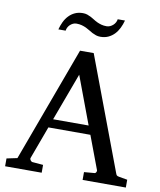

<svg xmlns="http://www.w3.org/2000/svg" viewBox="-95 -965 865 1040"><g transform="rotate(10 337.0 -445.0)"><path d="M314 -558.1 216.8 -295.9H412.1ZM431.2 0V-43L488.8 -47.9Q493.7 -47.9 497.1 -54.4Q500.5 -61 499 -64.9L430.2 -248H199.2L132.8 -67.9Q131.8 -64.9 132.8 -61.5Q133.8 -58.1 136.2 -54.9Q138.7 -51.8 141.6 -49.8Q144.5 -47.9 147 -47.9L206.1 -43V0H4.9V-43L63 -55.2L295.9 -687H371.1L603 -69.8Q606.4 -59.6 609.6 -56.2Q612.8 -52.7 624 -50.8L668.9 -43V0ZM507.3 -890.1Q501.5 -868.2 491.7 -848.1Q481.9 -828.1 467.8 -813.2Q453.6 -798.3 434.6 -789.3Q415.5 -780.3 391.1 -780.3Q377.9 -780.3 366.9 -783.9Q356 -787.6 345.9 -792.7Q335.9 -797.9 326.2 -804.2Q316.4 -810.5 305.4 -815.7Q294.4 -820.8 281.2 -824.5Q268.1 -828.1 252 -828.1Q241.7 -828.1 232.9 -824Q224.1 -819.8 217 -813.2Q210 -806.6 205.6 -797.9Q201.2 -789.1 200.2 -780.3H160.2Q166 -802.2 175.5 -822.3Q185.1 -842.3 199.5 -857.4Q213.9 -872.6 232.9 -881.3Q252 -890.1 276.4 -890.1Q289.6 -890.1 300.3 -886.5Q311 -882.8 321 -877.7Q331.1 -872.6 340.6 -866.2Q350.1 -859.9 361.1 -854.7Q372.1 -849.6 385 -845.9Q397.9 -842.3 414.1 -842.3Q424.3 -842.3 433.3 -846.4Q442.4 -850.6 449.7 -857.2Q457 -863.8 461.7 -872.6Q466.3 -881.3 467.3 -890.1Z"/></g></svg>

Font: BabelStone Ogham Pictish
Style: Bold
Weight: 700
Designer: Andrew West
Foundry: BabelStone
Version: Version 1.02 March 14, 2022